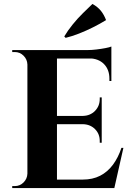

<svg xmlns="http://www.w3.org/2000/svg" viewBox="-20 -954 672 974"><path d="M269 -700V0H119V-700ZM533 -43 557 0H266V-43ZM496 -366V-324H266V-366ZM545 -700V-657H266V-700ZM606 -204 560 0H364L400 -43Q450 -43 488 -62.5Q526 -82 553 -118.5Q580 -155 596 -204ZM496 -326V-230H486V-239Q486 -275 462 -299Q438 -323 401 -324V-326ZM496 -460V-364H401V-366Q438 -367 462 -391.5Q486 -416 486 -452V-460ZM545 -660V-543H535V-555Q535 -601 507.5 -629Q480 -657 433 -658V-660ZM545 -718V-689L423 -700Q445 -700 469.5 -703Q494 -706 515 -710Q536 -714 545 -718ZM122 -73V0H42V-10Q42 -10 48.5 -10Q55 -10 55 -10Q81 -10 99.5 -28.5Q118 -47 119 -73ZM122 -627H119Q118 -653 99.5 -671.5Q81 -690 55 -690Q55 -690 48.5 -690Q42 -690 42 -690V-700H122ZM306 -769Q323 -798 348 -829Q373 -860 400.5 -887Q428 -914 449 -934Q476 -919 492 -899Q508 -879 518 -852Q487 -833 452 -815.5Q417 -798 381.5 -784Q346 -770 313 -762Z"/></svg>

Font: Cinzel
Style: Bold
Weight: 700
Designer: Natanael Gama
Version: Version 2.000